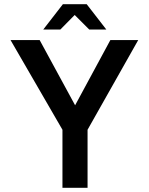

<svg xmlns="http://www.w3.org/2000/svg" viewBox="-20 -890 705 910"><path d="M395 -275V0H276V-275L30 -700H168L336 -391L503 -700H635ZM484 -750H403L334 -819L266 -750H185L278 -870H391Z"/></svg>

Font: Fivo Sans Med
Style: Regular
Weight: 450
Designer: Alexander Slobzheninov
Foundry: Alexander Slobzheninov
Version: 1.0